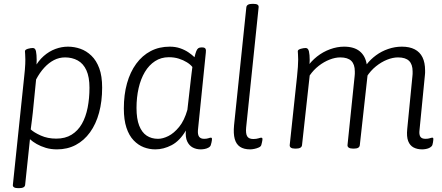

<svg xmlns="http://www.w3.org/2000/svg" viewBox="-20 -772 2303 1000"><path d="M75 208Q60 208 53 203.5Q46 199 47 191L106 -373Q108 -391 109.5 -408Q111 -425 111.5 -438.5Q112 -452 112 -462Q112 -479 111 -489.5Q110 -500 110 -505Q110 -510 114.5 -513Q119 -516 125.5 -518Q132 -520 139 -521Q146 -522 151 -522Q164 -522 167.5 -504.5Q171 -487 171 -460Q171 -440 169 -421Q167 -402 162 -385L157 -414Q179 -455 207.5 -480Q236 -505 268.5 -517Q301 -529 334 -529Q367 -529 398.5 -518Q430 -507 456 -482Q482 -457 497 -416.5Q512 -376 512 -316Q512 -244 496 -185Q480 -126 449 -83Q418 -40 374.5 -17Q331 6 277 6Q245 6 218.5 -2Q192 -10 171 -22Q150 -34 136 -47L111 190Q110 208 79 208ZM273 -50Q320 -50 353 -70.5Q386 -91 406.5 -127Q427 -163 436.5 -211.5Q446 -260 446 -315Q446 -371 430 -406Q414 -441 385 -457Q356 -473 319 -473Q288 -473 261 -459Q234 -445 210.5 -419.5Q187 -394 168 -358L151 -187Q149 -170 146.5 -148.5Q144 -127 140 -98Q157 -82 192.5 -66Q228 -50 273 -50Z M789 6Q758 6 729 -5Q700 -16 676 -41Q652 -66 638.5 -107Q625 -148 625 -207Q625 -279 641.5 -338Q658 -397 689.5 -440Q721 -483 765 -506Q809 -529 864 -529Q894 -529 918.5 -520.5Q943 -512 962 -499Q981 -486 993 -474Q998 -495 1002.5 -506Q1007 -517 1013 -521Q1019 -525 1029 -525H1033Q1046 -525 1050 -518.5Q1054 -512 1052 -498L1011 -95Q1009 -71 1017 -60Q1025 -49 1043 -49Q1057 -49 1065.5 -52Q1074 -55 1078 -55Q1081 -55 1082.5 -53.5Q1084 -52 1084 -48Q1084 -46 1083.5 -41Q1083 -36 1081.5 -30Q1080 -24 1078 -17Q1076 -9 1066.5 -3.5Q1057 2 1045.5 4Q1034 6 1026 6Q1002 6 983.5 -4Q965 -14 955 -35.5Q945 -57 948 -92Q916 -38 874 -16Q832 6 789 6ZM803 -49Q828 -49 857 -63.5Q886 -78 913 -111Q940 -144 956 -200L975 -367Q977 -381 978.5 -396Q980 -411 982 -423Q972 -436 953.5 -447.5Q935 -459 911.5 -466.5Q888 -474 859 -474Q819 -474 787.5 -453.5Q756 -433 734.5 -397Q713 -361 702 -313Q691 -265 691 -210Q691 -153 705 -117.5Q719 -82 744 -65.5Q769 -49 803 -49Z M1283 6Q1250 6 1230 -7.5Q1210 -21 1202.5 -48.5Q1195 -76 1199 -119L1263 -734Q1265 -752 1295 -752H1299Q1315 -752 1321.5 -747.5Q1328 -743 1327 -734L1262 -108Q1259 -76 1267.5 -62Q1276 -48 1299 -48Q1315 -48 1326 -51.5Q1337 -55 1341 -55Q1343 -55 1345 -53.5Q1347 -52 1347 -48Q1347 -46 1346.5 -41.5Q1346 -37 1344.5 -31Q1343 -25 1341 -17Q1339 -9 1328 -4Q1317 1 1304.5 3.5Q1292 6 1283 6Z M2179 6Q2153 6 2134 -4Q2115 -14 2106 -37Q2097 -60 2101 -100L2128 -375Q2129 -380 2129 -387Q2129 -394 2129 -400Q2129 -437 2110.5 -455Q2092 -473 2053 -473Q2026 -473 1996 -461Q1966 -449 1938 -426.5Q1910 -404 1889 -371L1896 -395L1854 -16Q1853 -7 1845.5 -2.5Q1838 2 1823 2H1819Q1804 2 1796.5 -3Q1789 -8 1790 -17L1827 -375Q1828 -381 1828 -387.5Q1828 -394 1828 -400Q1828 -437 1809.5 -455Q1791 -473 1752 -473Q1726 -473 1696.5 -461.5Q1667 -450 1640 -429Q1613 -408 1593 -379L1553 -16Q1551 2 1521 2H1517Q1502 2 1495 -3Q1488 -8 1489 -17L1527 -373Q1530 -401 1531.5 -423.5Q1533 -446 1533 -462Q1533 -479 1532 -489.5Q1531 -500 1531 -505Q1531 -510 1535.5 -513Q1540 -516 1547 -518Q1554 -520 1560.5 -521Q1567 -522 1572 -522Q1585 -522 1589 -504.5Q1593 -487 1593 -460Q1593 -444 1590.5 -427.5Q1588 -411 1585 -398L1577 -419Q1600 -453 1631 -477.5Q1662 -502 1699 -515.5Q1736 -529 1772 -529Q1824 -529 1853.5 -505Q1883 -481 1890 -437Q1910 -463 1938.5 -484Q1967 -505 2002 -517Q2037 -529 2073 -529Q2113 -529 2140 -515Q2167 -501 2180.5 -473.5Q2194 -446 2194 -405Q2194 -399 2194 -392.5Q2194 -386 2193 -380L2165 -95Q2162 -72 2169 -60.5Q2176 -49 2196 -49Q2210 -49 2218.5 -52Q2227 -55 2232 -55Q2234 -55 2235.5 -53.5Q2237 -52 2237 -48Q2237 -46 2236.5 -41Q2236 -36 2235 -30Q2234 -24 2232 -17Q2229 -9 2219.5 -3.5Q2210 2 2198.5 4Q2187 6 2179 6Z"/></svg>

Font: Asap Light
Style: Italic
Weight: 300
Italic angle: -6°
Designer: Pablo Cosgaya
Foundry: Omnibus-Type
Version: Version 3.001